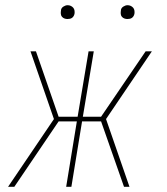

<svg xmlns="http://www.w3.org/2000/svg" viewBox="-20 -717 640 737"><path d="M11 0 187 -260 97 -520H118L205 -269H278L320 -520H340L298 -269H368L539 -520H563L387 -260L477 0H456L368 -251H295L254 0H234L275 -251H205L35 0ZM469 -644Q463 -644 457.5 -646Q452 -648 448 -652.5Q444 -657 443.5 -663.5Q443 -670 444 -676Q444 -681 446.5 -685Q449 -689 453 -691.5Q457 -694 461 -695.5Q465 -697 470 -697Q476 -697 481.5 -694.5Q487 -692 491 -687.5Q495 -683 496 -676.5Q497 -670 496 -664Q495 -659 492.5 -655Q490 -651 486.5 -648.5Q483 -646 478.5 -645Q474 -644 469 -644ZM239 -644Q233 -644 227.5 -646Q222 -648 218 -652.5Q214 -657 213.5 -663.5Q213 -670 214 -676Q214 -681 216.5 -685Q219 -689 223 -691.5Q227 -694 231 -695.5Q235 -697 240 -697Q246 -697 251.5 -694.5Q257 -692 261 -687.5Q265 -683 266 -676.5Q267 -670 266 -664Q265 -659 262.5 -655Q260 -651 256.5 -648.5Q253 -646 248.5 -645Q244 -644 239 -644Z"/></svg>

Font: Iosevka Thin Extended Oblique
Style: Regular
Weight: 100
Width: 7
Italic angle: -9°
Monospace: yes
Designer: Belleve Invis
Foundry: Belleve Invis
Version: Version 32.5.0; ttfautohint (v1.8.4)